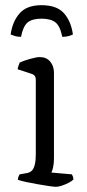

<svg xmlns="http://www.w3.org/2000/svg" viewBox="-20 -720 336 740"><path d="M195 0Q188 0 168 -3Q148 -6 125 -10Q102 -14 81 -18.5Q60 -23 49 -27Q49 -34 51.5 -40Q54 -46 56 -48L84 -53Q95 -55 102.5 -62Q110 -69 114 -85Q118 -101 118 -126V-413Q118 -422 114 -427.5Q110 -433 100 -436L48 -453Q49 -461 52 -468.5Q55 -476 56 -479Q71 -486 96 -493Q121 -500 133 -500Q159 -500 173.5 -482.5Q188 -465 188 -440V-110Q188 -89 184.5 -74.5Q181 -60 178 -55L257 -48Q259 -44 261 -39.5Q263 -35 263 -28Q257 -22 244.5 -15.5Q232 -9 218.5 -4.5Q205 0 195 0ZM140 -700Q199 -700 226.5 -669Q254 -638 261 -587Q255 -584 244.5 -581Q234 -578 220 -578Q212 -619 194 -633.5Q176 -648 140 -648Q104 -648 86.5 -633.5Q69 -619 61 -578Q48 -578 38 -581Q28 -584 21 -587Q28 -637 55.5 -668.5Q83 -700 140 -700Z"/></svg>

Font: Texturina 12pt ExtraLight
Style: Regular
Weight: 250
Designer: Guillermo Torres Carreño
Foundry: Omnibus-Type
Version: Version 1.002